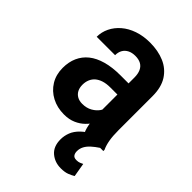

<svg xmlns="http://www.w3.org/2000/svg" viewBox="-218 -636 941 941"><g transform="rotate(45 252.5 -165.0)"><path d="M321.3 -113.3V-362.3Q321.3 -388.2 313.2 -405.8Q305.2 -423.3 289.3 -432.1Q273.4 -440.9 249.5 -440.9Q226.6 -440.9 210.2 -432.4Q193.8 -423.8 185.3 -408.7Q176.8 -393.6 176.8 -373H49.3Q49.3 -405.8 63.7 -435.5Q78.1 -465.3 105 -488.5Q131.8 -511.7 169.9 -524.9Q208 -538.1 254.9 -538.1Q311 -538.1 354.7 -519.3Q398.4 -500.5 423.6 -461.2Q448.7 -421.9 448.7 -360.8V-125Q448.7 -85 453.6 -56.9Q458.5 -28.8 468.3 -8.3V0H339.4Q330.1 -20.5 325.7 -51.5Q321.3 -82.5 321.3 -113.3ZM337.9 -321.8 338.9 -244.6H272Q245.6 -244.6 225.6 -238.3Q205.6 -231.9 192.4 -220.5Q179.2 -209 172.6 -192.9Q166 -176.8 166 -157.7Q166 -136.7 173.8 -121.8Q181.6 -106.9 196.3 -98.6Q210.9 -90.3 231.4 -90.3Q261.2 -90.3 283 -102.8Q304.7 -115.2 316.7 -132.6Q328.6 -149.9 327.6 -165.5L360.4 -112.3Q355 -93.3 343 -72.3Q331.1 -51.3 312.3 -32.5Q293.5 -13.7 266.8 -2Q240.2 9.8 205.1 9.8Q157.7 9.8 120.1 -10Q82.5 -29.8 60.8 -65.2Q39.1 -100.6 39.1 -147.5Q39.1 -188.5 53.5 -220.7Q67.9 -252.9 95.9 -275.4Q124 -297.9 166.5 -309.8Q209 -321.8 265.1 -321.8ZM383.8 -28.8 446.3 0Q424.8 14.2 409.2 28.3Q393.6 42.5 385.3 58.1Q377 73.7 377 92.3Q377 106.4 383.5 115.7Q390.1 125 406.2 125Q419.4 125 428.2 121.3Q437 117.7 443.4 114.3L455.6 186Q443.8 193.4 426 200.4Q408.2 207.5 380.4 207.5Q338.4 207.5 308.8 182.1Q279.3 156.7 279.3 107.9Q279.3 83 288.6 58.8Q297.9 34.7 320.8 12.5Q343.8 -9.8 383.8 -28.8Z"/></g></svg>

Font: Roboto SemiCondensed SemiBold
Style: Regular
Weight: 600
Width: 4
Designer: Christian Robertson
Foundry: Google
Version: Version 3.009; 2024